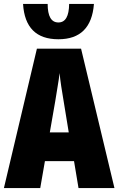

<svg xmlns="http://www.w3.org/2000/svg" viewBox="-20 -963 615 983"><path d="M334 -943Q333 -848 279 -848Q224 -848 224 -943H98Q109 -762 279 -762Q447 -762 461 -943ZM235 -285 263 -446Q269 -486 275.5 -523Q282 -560 285 -589Q288 -558 293.5 -521Q299 -484 306 -444L332 -285ZM566 0 395 -714H169L0 0H186L210 -138H359L382 0Z"/></svg>

Font: Noto Sans Display Condensed Black
Style: Regular
Weight: 900
Width: 3
Designer: Monotype Design team
Foundry: Monotype Imaging Inc.
Version: 1.000